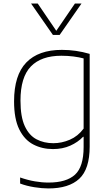

<svg xmlns="http://www.w3.org/2000/svg" viewBox="-20 -828 615 1078"><path d="M251.5 230Q216 230 172.2 223Q128.5 216 93 202.5V168.5Q136.5 183.5 175.8 190.2Q215 197 252.5 197Q352.5 197 401 152.8Q449.5 108.5 449.5 -2.5V-60H446.5Q417.5 -29.5 374.5 -10.2Q331.5 9 277.5 9Q216.5 9 167 -16.8Q117.5 -42.5 88.2 -101.5Q59 -160.5 59 -259Q59 -406 127.5 -477Q196 -548 327.5 -548Q407 -548 483.5 -525.5V-5.5Q483.5 121.5 425 175.8Q366.5 230 251.5 230ZM279.5 -24Q326.5 -24 372 -43.5Q417.5 -63 449.5 -106V-500Q425.5 -506.5 393.2 -510.8Q361 -515 324.5 -515Q211.5 -515 153.2 -454.8Q95 -394.5 95 -263Q95 -172 119.2 -119.8Q143.5 -67.5 185.2 -45.8Q227 -24 279.5 -24ZM277 -632 154.5 -808H192L296 -655L400.5 -808H437.5L315 -632Z"/></svg>

Font: Encode Sans SemiExpanded SemiExpanded Thin
Style: Regular
Weight: 100
Width: 6
Designer: Multiple Designers
Foundry: Impallari Type
Version: Version 3.000; ttfautohint (v1.8.3) -l 8 -r 50 -G 200 -x 14 